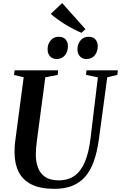

<svg xmlns="http://www.w3.org/2000/svg" viewBox="-20 -1190 769 1220"><path d="M661.5 -699 608.5 -306Q597.5 -225.5 576.5 -166Q555.5 -106.5 521.5 -67.5Q487.5 -28.5 439.2 -9.2Q391 10 326.5 10Q236.5 10 180.8 -17.8Q125 -45.5 99 -96.8Q73 -148 72.5 -219Q72.5 -237 73.2 -256Q74 -275 77 -295.5L130.5 -699L69 -713.5L72.5 -743H349.5L346.5 -714L268 -699L215 -301Q211.5 -275 209.5 -250.8Q207.5 -226.5 207.5 -205.5Q208 -160 222 -123.2Q236 -86.5 267.8 -65.2Q299.5 -44 353.5 -44Q412.5 -44 453.5 -73Q494.5 -102 519.5 -161.5Q544.5 -221 555.5 -313L602 -698.5L526.5 -714L529.5 -743H729L725.5 -714ZM339.5 -815Q313.5 -815 297.8 -832.5Q282 -850 282.5 -877.5Q282.5 -910.5 302 -933.5Q321.5 -956.5 353 -956.5Q382.5 -956.5 397.2 -939Q412 -921.5 411.5 -896.5Q411.5 -862 392.5 -838.5Q373.5 -815 339.5 -815ZM529 -815Q503 -815 487.5 -832.5Q472 -850 472 -877.5Q472.5 -910.5 492 -933.5Q511.5 -956.5 542.5 -956.5Q572 -956.5 586.8 -939Q601.5 -921.5 601 -896.5Q601 -862 582.2 -838.5Q563.5 -815 529 -815ZM497.5 -981.5Q474 -991.5 447.2 -1005.2Q420.5 -1019 394 -1035.2Q367.5 -1051.5 343.8 -1068.8Q320 -1086 302.5 -1102L375 -1170.5L523 -1004.5Z"/></svg>

Font: Merriweather 96pt SemiBold
Style: Italic
Weight: 600
Italic angle: -7.8°
Version: Version 2.101